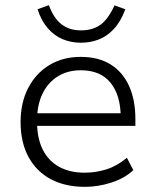

<svg xmlns="http://www.w3.org/2000/svg" viewBox="-20 -718 603 746"><path d="M310 8Q233 8 177 -22Q121 -52 90.5 -108.5Q60 -165 60 -244Q60 -319 89.5 -376Q119 -433 171.5 -465Q224 -497 294 -497Q363 -497 410 -467.5Q457 -438 481.5 -384Q506 -330 506 -255V-229H107V-278H468L449 -262Q449 -348 409.5 -396.5Q370 -445 294 -445Q242 -445 203.5 -420.5Q165 -396 144.5 -352.5Q124 -309 124 -251V-244Q124 -181 146 -137Q168 -93 209.5 -70Q251 -47 309 -47Q352 -47 393.5 -60Q435 -73 473 -105L498 -57Q464 -25 412.5 -8.5Q361 8 310 8ZM294 -552Q257 -552 224 -565.5Q191 -579 165.5 -608.5Q140 -638 126 -682L170 -698Q188 -648 218.5 -624Q249 -600 294 -600Q340 -600 370 -621.5Q400 -643 425 -697L467 -682Q449 -634 422.5 -605.5Q396 -577 363.5 -564.5Q331 -552 294 -552Z"/></svg>

Font: Nunito Sans 10pt Light
Style: Regular
Weight: 300
Designer: Vernon Adams
Foundry: Vernon Adams
Version: Version 3.101;gftools[0.9.27]